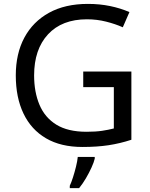

<svg xmlns="http://www.w3.org/2000/svg" viewBox="-20 -744 768 985"><path d="M407 -377H654V-27Q596 -8 537 1Q478 10 403 10Q292 10 216 -34.5Q140 -79 100.5 -161.5Q61 -244 61 -357Q61 -469 105 -551Q149 -633 231.5 -678.5Q314 -724 431 -724Q491 -724 544.5 -713Q598 -702 644 -682L610 -604Q572 -621 524.5 -633Q477 -645 426 -645Q298 -645 226.5 -568Q155 -491 155 -357Q155 -272 182.5 -206.5Q210 -141 269 -104.5Q328 -68 424 -68Q471 -68 504 -73Q537 -78 564 -85V-297H407ZM466 70Q462 88 449.5 115.5Q437 143 420.5 171Q404 199 386 221H338V209Q346 192 354.5 165.5Q363 139 370 110.5Q377 82 379 61H466Z"/></svg>

Font: Noto Sans Kaithi
Style: Regular
Weight: 400
Designer: Monotype Design Team
Foundry: Monotype Imaging Inc.
Version: Version 2.005; ttfautohint (v1.8.4.7-5d5b)